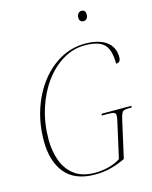

<svg xmlns="http://www.w3.org/2000/svg" viewBox="-133 -994 863 1090"><g transform="rotate(-15 298.5 -449.0)"><path d="M290 10Q171 10 113.5 -59.5Q56 -129 56 -249Q56 -348 84.5 -434Q113 -520 163.5 -585Q214 -650 280.5 -686.5Q347 -723 424 -723Q504 -723 548.5 -691Q593 -659 593 -598Q593 -567 566 -567Q566 -650 533 -682Q500 -714 420 -714Q352 -714 291 -677.5Q230 -641 183.5 -577Q137 -513 110.5 -429Q84 -345 84 -249Q84 -183 104.5 -126Q125 -69 170.5 -34.5Q216 0 291 0Q332 0 371.5 -10Q411 -20 441 -40L489 -254Q491 -263 492 -270Q493 -277 493 -284Q493 -294 484 -299Q475 -304 444 -304H411L413 -314H588L586 -304H567Q541 -304 533 -295Q525 -286 517 -251L468 -33Q424 -12 381 -1Q338 10 290 10ZM450 -848Q440 -848 433 -854.5Q426 -861 426 -874Q426 -889 433.5 -898.5Q441 -908 453 -908Q477 -908 477 -881Q477 -864 469 -856Q461 -848 450 -848Z"/></g></svg>

Font: Noto Serif Display SemiCondensed Thin
Style: Italic
Weight: 100
Width: 4
Italic angle: -12°
Designer: Monotype Design Team
Foundry: Monotype Imaging Inc.
Version: Version 2.009